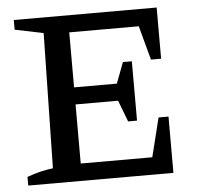

<svg xmlns="http://www.w3.org/2000/svg" viewBox="-49 -700 782 751"><g transform="rotate(-5 342.5 -325.0)"><path d="M563 -221H602V0H32V-34Q59 -44 84 -50Q109 -56 134 -59L144 -589L32 -612V-650H593V-449H553L517 -583H244V-367H412L443 -449H478V-216H443L411 -300H244V-68H525Z"/></g></svg>

Font: Piazzolla SC Medium
Style: Regular
Weight: 500
Designer: Juan Pablo del Peral
Foundry: Huerta Tipografica
Version: Version 1.330